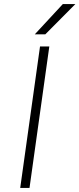

<svg xmlns="http://www.w3.org/2000/svg" viewBox="-20 -930 393 950"><path d="M178 -700H224L126 0H80ZM291 -910H353L204 -760H152Z"/></svg>

Font: Retni Sans Light
Style: Italic
Weight: 300
Italic angle: -8°
Designer: Vitaly Kuzmin
Foundry: ParaType Ltd.
Version: Version 1.00;June 10, 2019;FontCreator 11.5.0.2425 64-bit; t